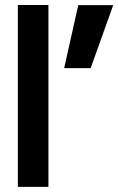

<svg xmlns="http://www.w3.org/2000/svg" viewBox="-20 -731 463 751"><path d="M169.4 0V-711.4H49.8V0ZM334.5 -464.4 422.9 -710.9H286.1L231 -464.4Z"/></svg>

Font: Ride
Style: Bold
Weight: 700
Version: Version 3.000